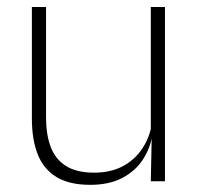

<svg xmlns="http://www.w3.org/2000/svg" viewBox="-20 -506 556 536"><path d="M108.5 -486.5V-178.5Q108.5 -130.5 121.5 -96Q134.5 -61.5 164 -42.8Q193.5 -24 243 -24Q289 -24 322.8 -42Q356.5 -60 377.2 -91.2Q398 -122.5 404.5 -162.5L415.5 -130.5H405.5Q400 -93 379 -60.8Q358 -28.5 321.2 -9.2Q284.5 10 232 10Q173 10 137 -12.2Q101 -34.5 85 -75.8Q69 -117 69 -175V-486.5ZM440.5 -486.5V0H401L403.5 -123.5L401 -125.5V-486.5Z"/></svg>

Font: Anek Latin Medium ExtraLight
Style: Regular
Weight: 250
Version: Version 1.003